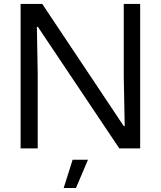

<svg xmlns="http://www.w3.org/2000/svg" viewBox="-20 -749 811 969"><path d="M84 0V-729H193.3L604.1 -113.3H609.4L604.6 -360.4V-729H687.4V0H582.1L171.4 -613.1H166.1L170.3 -378.9V0ZM301.4 199.9 346.6 57H424.1L363.3 199.9Z"/></svg>

Font: Mona Sans ExtraLight
Style: Regular
Weight: 200
Designer: Deni Anggara
Foundry: GitHub
Version: Version 2.000